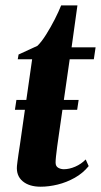

<svg xmlns="http://www.w3.org/2000/svg" viewBox="-20 -677 372 708"><path d="M35 -272 40.5 -308.5H270L264.5 -272ZM197.5 -183.5Q193.5 -157.5 190.8 -136.2Q188 -115 186.5 -100.5Q185 -86 185 -77.5Q185 -64 194.5 -58.5Q204 -53 215.5 -53Q235.5 -53 257.5 -62.5Q279.5 -72 296 -89L307 -64.5Q286 -38.5 255.8 -21.5Q225.5 -4.5 192.8 3.5Q160 11.5 130 11.5Q87.5 11.5 63.5 -8.8Q39.5 -29 42.5 -65Q43 -71 44.5 -82Q46 -93 48.2 -108.8Q50.5 -124.5 53.8 -145.5Q57 -166.5 60.5 -192.5L98.5 -458.5H45.5L48.5 -476L118 -508Q133.5 -523 150.2 -549.8Q167 -576.5 181.8 -605.5Q196.5 -634.5 205.5 -657H265.5L244 -502.5H332.5L326 -458.5H237Z"/></svg>

Font: Merriweather 144pt
Style: Bold Italic
Weight: 700
Italic angle: -7.8°
Version: Version 2.101